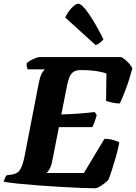

<svg xmlns="http://www.w3.org/2000/svg" viewBox="-36 -1010 730 1030"><path d="M476 0Q447 0 397 -2Q347 -4 287 -7.5Q227 -11 167.5 -15.5Q108 -20 59.5 -25Q11 -30 -16 -35Q-13 -47 -8.5 -56.5Q-4 -66 0 -70L30 -74Q58 -78 72.5 -101Q87 -124 97 -178L171 -559Q180 -606 191.5 -621.5Q203 -637 204 -638H112Q110 -643 108 -651.5Q106 -660 107 -671Q114 -678 127.5 -685.5Q141 -693 155 -698.5Q169 -704 174 -704H615Q630 -696 648 -678.5Q666 -661 674 -643Q658 -582 638.5 -531Q619 -480 607 -455Q585 -455 564.5 -460Q544 -465 533 -469L535 -615Q525 -621 488 -627.5Q451 -634 395 -634Q369 -634 355 -622Q341 -610 335 -592.5Q329 -575 325 -558L293 -396Q392 -399 472 -409L483 -393Q477 -371 470.5 -353.5Q464 -336 459 -328H280L245 -150Q240 -122 231 -105.5Q222 -89 214 -82H414L524 -265Q552 -265 573.5 -258.5Q595 -252 604 -246Q597 -208 586 -169.5Q575 -131 564.5 -98.5Q554 -66 546 -46Q539 -38 525 -27Q511 -16 497 -8Q483 0 476 0ZM477 -768 314 -916Q322 -935 335 -952Q348 -969 361.5 -979.5Q375 -990 383 -990Q403 -990 439.5 -937.5Q476 -885 519 -799Q513 -791 502 -782Q491 -773 477 -768Z"/></svg>

Font: Texturina 72pt 72pt Black
Style: Italic
Weight: 900
Italic angle: -11°
Designer: Guillermo Torres Carreño
Foundry: Omnibus-Type
Version: Version 1.002; ttfautohint (v1.8.3)